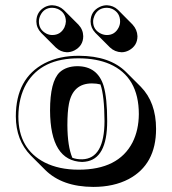

<svg xmlns="http://www.w3.org/2000/svg" viewBox="-20 -654 662 740"><path d="M329.1 -570.8Q329.1 -610.4 364.3 -627.4Q377.9 -633.8 392.1 -633.8Q417 -632.8 434.6 -616.2L490.7 -559.6Q508.8 -540 509.8 -514.6Q509.8 -478 477.1 -460Q462.9 -452.6 448.7 -452.6Q422.4 -453.6 403.8 -471.2L347.2 -527.8Q329.6 -546.4 329.1 -570.8ZM120.1 -570.8Q120.1 -608.9 153.3 -627Q167 -633.8 181.2 -633.8Q207.5 -632.8 225.6 -615.7L282.2 -559.1Q300.3 -540 300.8 -514.6Q300.8 -477.5 266.6 -459.5Q252.4 -452.6 237.8 -452.6Q213.4 -453.6 195.3 -470.7L138.7 -527.3Q120.6 -546.4 120.1 -570.8ZM41 -205.1Q41 -352.1 151.9 -410.2Q209 -439.5 285.2 -439Q403.3 -438.5 465.8 -376.5L522.5 -319.8Q581.5 -259.8 581.5 -157.2Q581.5 -20 476.1 36.1Q418.5 66.4 339.4 66.4Q219.7 65.9 154.3 1L98.1 -55.2Q41.5 -113.3 41 -205.1ZM334.5 -332.5Q260.7 -332.5 245.6 -253.4Q239.7 -223.1 239.7 -171.4Q240.2 -89.8 258.8 -45.9Q275.9 -39.6 296.9 -40Q382.3 -42.5 382.8 -187Q382.3 -284.7 367.2 -328.6Q352.1 -332.5 334.5 -332.5ZM277.8 -398.9Q356 -398.9 379.4 -322.8Q393.1 -276.4 393.1 -187Q393.1 -41 308.6 -30.8Q302.2 -30.3 296.9 -29.8Q173.8 -33.2 172.9 -228Q172.9 -339.8 210 -375.5Q235.4 -398.4 277.8 -398.9ZM50.8 -205.1Q50.8 -80.1 152.3 -27.8Q207.5 0 283.2 0Q436.5 0 490.7 -105Q514.6 -152.3 515.1 -213.9Q515.1 -357.9 402.8 -407.2Q353 -428.7 285.2 -429.2Q140.1 -430.2 81.5 -331.1Q51.3 -278.3 50.8 -205.1ZM129.9 -570.8Q129.9 -539.6 158.7 -524.4Q169.9 -519 181.2 -519Q213.9 -519 228.5 -548.8Q233.4 -560.1 233.9 -570.8Q233.9 -605.5 202.6 -619.6Q191.9 -624 181.2 -624Q149.4 -624 135.3 -594.2Q129.9 -582.5 129.9 -570.8ZM338.9 -570.8Q338.9 -539.1 368.7 -524.4Q380.4 -519 392.1 -519Q422.9 -519 437.5 -548.3Q442.9 -559.6 442.9 -570.8Q442.9 -605 412.6 -619.6Q402.8 -624 392.1 -624Q357.4 -624 343.8 -592.8Q338.9 -581.5 338.9 -570.8Z"/></svg>

Font: Linux Biolinum Shadow O
Style: Bold
Weight: 700
Designer: Philipp H. Poll
Foundry: Philipp H. Poll
Version: Version 0.9.2